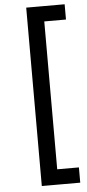

<svg xmlns="http://www.w3.org/2000/svg" viewBox="-63 -865 472 1040"><g transform="rotate(-5 172.5 -345.0)"><path d="M121 -830H212V140H121ZM146 -830H330V-747H146ZM146 57H330V140H146Z"/></g></svg>

Font: BioRhyme
Style: Regular
Weight: 400
Designer: Aoife Mooney
Foundry: Aoife Mooney Type
Version: Version 1.600;gftools[0.9.33]